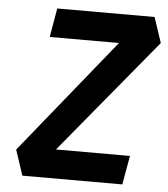

<svg xmlns="http://www.w3.org/2000/svg" viewBox="-51 -739 688 785"><g transform="rotate(5 293.0 -346.5)"><path d="M69.8 0H480L501 -118.7H197.3L586.4 -589.4L551.8 -693.4H152.3L131.8 -574.7H416L35.2 -104Z"/></g></svg>

Font: Cascadia Code NF
Style: Bold Italic
Weight: 700
Italic angle: -10°
Monospace: yes
Designer: Aaron Bell
Foundry: Saja Typeworks
Version: Version 2404.023